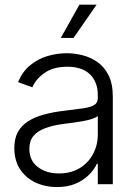

<svg xmlns="http://www.w3.org/2000/svg" viewBox="-20 -778 564 811"><path d="M220.2 12.2Q170.9 12.2 129.9 -7.1Q88.9 -26.4 64.7 -63.2Q40.5 -100.1 40.5 -152.8Q40.5 -193.4 55.7 -220.7Q70.8 -248 99.1 -265.9Q127.4 -283.7 165.8 -294.2Q204.1 -304.7 250.5 -310.1Q296.4 -315.9 328.1 -320.1Q359.9 -324.2 376.5 -333.5Q393.1 -342.8 393.1 -363.3V-376Q393.1 -432.1 359.9 -464.1Q326.7 -496.1 264.6 -496.1Q205.6 -496.1 168.5 -470.2Q131.3 -444.3 116.7 -409.2L56.2 -431.2Q74.7 -475.6 107.4 -502.4Q140.1 -529.3 180.7 -541.3Q221.2 -553.2 262.7 -553.2Q293.9 -553.2 327.6 -544.9Q361.3 -536.6 390.6 -516.6Q419.9 -496.6 438.2 -460.7Q456.5 -424.8 456.5 -370.1V0H393.1V-86.4H389.2Q378.4 -62.5 356 -39.8Q333.5 -17.1 299.8 -2.4Q266.1 12.2 220.2 12.2ZM229 -45.4Q279.3 -45.4 316.2 -67.6Q353 -89.8 373 -127.4Q393.1 -165 393.1 -209.5V-288.1Q385.7 -281.2 369.4 -275.9Q353 -270.5 331.8 -266.6Q310.5 -262.7 288.8 -259.8Q267.1 -256.8 250.5 -254.9Q204.6 -249 171.6 -236.8Q138.7 -224.6 121.3 -203.6Q104 -182.6 104 -149.4Q104 -100.1 139.4 -72.8Q174.8 -45.4 229 -45.4ZM236.8 -617.7 315.4 -758.3H388.2L290.5 -617.7Z"/></svg>

Font: Inter Tight Light
Style: Regular
Weight: 300
Designer: Rasmus Andersson
Foundry: rsms
Version: Version 3.004